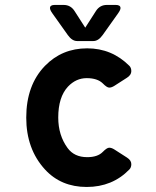

<svg xmlns="http://www.w3.org/2000/svg" viewBox="-20 -741 626 771"><path d="M235.4 -721.2Q263.7 -721.2 279.3 -696.8L322.3 -629.9L365.2 -696.8Q380.9 -721.2 409.2 -721.2H444.8Q463.9 -721.2 463.9 -708.5Q463.9 -701.2 454.6 -688L392.1 -600.1Q375 -576.2 355 -576.2H289.6Q269.5 -576.2 252.4 -600.1L189.9 -688Q180.7 -701.2 180.7 -708.5Q180.7 -721.2 199.7 -721.2ZM160.6 -60.5Q85.4 -142.6 85.4 -268.6Q85.4 -398.9 160.6 -476.6Q229 -546.9 330.1 -546.9Q429.2 -546.9 499.5 -476.6Q507.3 -468.8 507.3 -455.1Q507.3 -439.9 489.7 -428.7L439.5 -396.5Q428.2 -389.2 418.5 -389.2Q409.2 -389.2 392.6 -406.2Q371.1 -427.2 328.1 -427.2Q285.2 -427.2 252.9 -393.1Q213.9 -351.1 213.9 -269Q213.9 -197.8 251.5 -146.5Q278.3 -109.9 330.1 -109.9Q372.1 -109.9 392.6 -130.9Q409.2 -147.9 418.5 -147.9Q428.2 -147.9 439.5 -140.6L489.7 -108.4Q507.3 -97.2 507.3 -82Q507.3 -68.4 499.5 -60.5Q431.2 9.8 328.1 9.8Q225.1 9.8 160.6 -60.5Z"/></svg>

Font: Simply Mono
Style: Bold
Weight: 700
Designer: Wojciech Kalinowski "wmk69" (wmk69@o2.pl)
Foundry: Wojciech Kalinowski "wmk69" (wmk69@o2.pl)
Version: Version 1.0.0